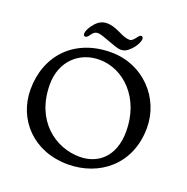

<svg xmlns="http://www.w3.org/2000/svg" viewBox="-162 -1098 1227 1260"><g transform="rotate(20 451.0 -468.0)"><path d="M48.3 -368.2C48.3 -159.7 204.1 11.2 445.3 11.2C664.1 11.2 853 -134.3 853 -391.6C853 -599.1 688.5 -777.3 463.9 -777.3C207.5 -777.3 48.3 -605.5 48.3 -368.2ZM156.2 -442.4C156.2 -604 267.1 -705.6 408.2 -705.6C577.6 -705.6 732.9 -555.7 732.9 -323.2C732.9 -143.1 626 -62 501 -62C333 -62 156.2 -187.5 156.2 -442.4ZM267.6 -815.4C272.9 -815.4 282.2 -819.8 293 -835.9C306.2 -856 319.3 -866.2 339.8 -866.2C373.5 -866.2 477.5 -814.5 512.2 -814.5C537.1 -814.5 556.2 -821.8 584.5 -851.1C606.9 -874.5 625.5 -908.2 625.5 -929.7C625.5 -941.9 618.2 -946.3 611.8 -946.3C606 -946.3 597.7 -941.4 586.9 -925.8C571.8 -903.8 556.6 -895.5 550.3 -895.5C526.9 -895.5 505.4 -901.9 467.3 -920.9C427.2 -940.4 397.5 -947.3 374.5 -947.3C345.2 -947.3 320.8 -938 295.4 -911.1C272.5 -886.7 253.9 -854 253.9 -832C253.9 -819.8 261.2 -815.4 267.6 -815.4Z"/></g></svg>

Font: Stoke
Style: Regular
Weight: 400
Designer: Nicole Fally
Foundry: Nicole Fally
Version: Version 1.002